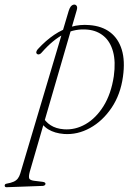

<svg xmlns="http://www.w3.org/2000/svg" viewBox="-80 -564 594 819"><path d="M247 -519.5 47 168.5Q42 187 44.2 195.8Q46.5 204.5 64.5 207L101 211.5Q108 212.5 111 214.5Q114 216.5 114 220Q114 223.5 111 226Q108 228.5 102.5 229L-50 234.5Q-55.5 235 -57.8 233Q-60 231 -60 227.5Q-60 224 -57.8 222Q-55.5 220 -52 219.5Q-32.5 216 -21.2 210.8Q-10 205.5 -3.8 197.2Q2.5 189 6.5 176L213 -517.5Q215 -523.5 217 -528Q219 -532.5 221.5 -535.8Q224 -539 226.5 -540.8Q229 -542.5 231.5 -543.5Q234 -544.5 236.5 -544.5Q243.5 -544.5 247.2 -538.5Q251 -532.5 247 -519.5ZM97.5 -339.5Q94 -335 88.8 -332.8Q83.5 -330.5 79 -333Q73.5 -337 75 -343Q76.5 -349 81.5 -354.5Q115.5 -391.5 151.2 -415.5Q187 -439.5 224.5 -450Q262 -460.5 301.5 -457Q355 -453 390 -426.2Q425 -399.5 439.5 -352Q454 -304.5 444.5 -237Q434 -160.5 395.8 -104Q357.5 -47.5 304 -18Q250.5 11.5 193 7.5Q153.5 4.5 126 -12.2Q98.5 -29 82.5 -64.5L99 -71Q113 -44.5 136 -29.8Q159 -15 192.5 -12.5Q241 -9 285.2 -34.5Q329.5 -60 361.8 -111.8Q394 -163.5 405.5 -239Q414 -301 402.2 -343.8Q390.5 -386.5 362.5 -410Q334.5 -433.5 295 -437.5Q242 -443 194 -419Q146 -395 97.5 -339.5Z"/></svg>

Font: Fraunces Thin
Style: Italic
Weight: 250
Italic angle: -16°
Version: Version 1.000;[b76b70a41]